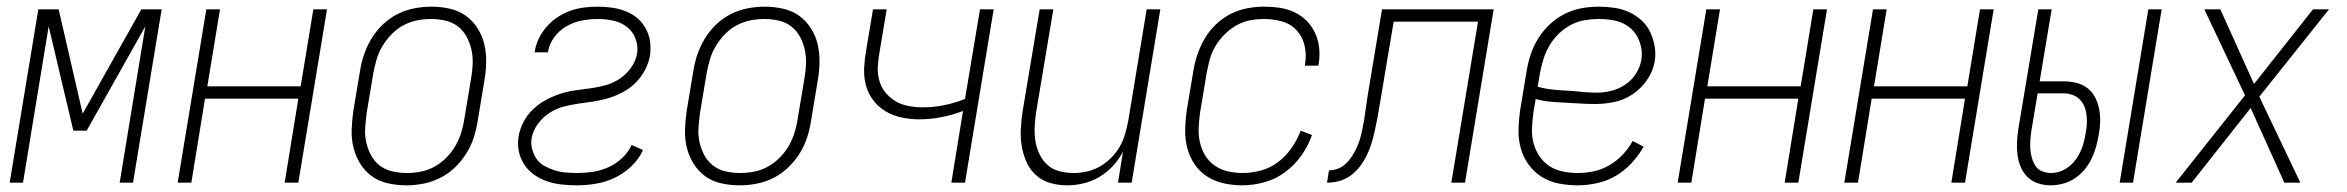

<svg xmlns="http://www.w3.org/2000/svg" viewBox="-20 -548 7040 576"><path d="M9 0 95 -520H156L228 -207L404 -520H465L379 0H339L416 -469L240 -156H200L126 -469L49 0Z M513 0 599 -520H640L602 -289H882L920 -520H961L875 0H834L875 -252H595L554 0Z M1199 8Q1171 8 1144 2Q1117 -4 1096 -19Q1075 -34 1061 -56.5Q1047 -79 1040.5 -105Q1034 -131 1035 -159Q1036 -187 1040 -215L1060 -335Q1064 -361 1072.5 -385.5Q1081 -410 1095 -433Q1109 -456 1129 -475Q1149 -494 1173 -506Q1197 -518 1223 -523Q1249 -528 1274 -528Q1302 -528 1329 -522Q1356 -516 1377 -501Q1398 -486 1412.5 -463.5Q1427 -441 1433 -415Q1439 -389 1438.5 -361Q1438 -333 1433 -305L1413 -185Q1409 -159 1401 -134.5Q1393 -110 1378.5 -87Q1364 -64 1344 -45Q1324 -26 1300 -14Q1276 -2 1250 3Q1224 8 1199 8ZM1201 -29Q1221 -29 1242 -33Q1263 -37 1282.5 -47.5Q1302 -58 1318.5 -74.5Q1335 -91 1346 -110Q1357 -129 1363.5 -149.5Q1370 -170 1373 -191L1393 -311Q1397 -333 1398 -355Q1399 -377 1394.5 -398Q1390 -419 1380 -437.5Q1370 -456 1354 -468.5Q1338 -481 1317 -486Q1296 -491 1273 -491Q1253 -491 1232 -487Q1211 -483 1191 -472.5Q1171 -462 1155 -445.5Q1139 -429 1127.5 -410Q1116 -391 1110 -370.5Q1104 -350 1100 -329L1080 -209Q1077 -187 1075.5 -165Q1074 -143 1078.5 -122Q1083 -101 1093 -82.5Q1103 -64 1119 -51.5Q1135 -39 1156.5 -34Q1178 -29 1201 -29Z M1711 8Q1688 8 1665 5.5Q1642 3 1621.5 -4Q1601 -11 1583 -23.5Q1565 -36 1553 -54Q1541 -72 1536.5 -94Q1532 -116 1536 -140Q1540 -162 1551 -183Q1562 -204 1579.5 -220.5Q1597 -237 1618.5 -248.5Q1640 -260 1662 -267Q1684 -274 1706 -277Q1728 -280 1750.5 -283Q1773 -286 1795.5 -292Q1818 -298 1838 -311Q1858 -324 1872.5 -344Q1887 -364 1891 -386Q1895 -410 1886.5 -432Q1878 -454 1860.5 -467.5Q1843 -481 1820 -486Q1797 -491 1773 -491Q1750 -491 1726 -486.5Q1702 -482 1680 -469.5Q1658 -457 1642.5 -436Q1627 -415 1624 -392L1623 -391H1583L1584 -392Q1587 -413 1596.5 -432.5Q1606 -452 1620.5 -468.5Q1635 -485 1653.5 -497Q1672 -509 1692 -516Q1712 -523 1732.5 -525.5Q1753 -528 1773 -528Q1795 -528 1816 -525Q1837 -522 1856.5 -514.5Q1876 -507 1891.5 -494Q1907 -481 1917 -463Q1927 -445 1930 -424Q1933 -403 1930 -381Q1926 -359 1915 -338Q1904 -317 1887 -300Q1870 -283 1848.5 -271.5Q1827 -260 1805 -253.5Q1783 -247 1760 -243.5Q1737 -240 1715 -237Q1693 -234 1670.5 -228Q1648 -222 1628 -209Q1608 -196 1593.5 -176Q1579 -156 1575 -134Q1572 -117 1576.5 -100.5Q1581 -84 1590 -71Q1599 -58 1613.5 -50Q1628 -42 1644 -37Q1660 -32 1677.5 -30.5Q1695 -29 1712 -29Q1735 -29 1758.5 -32.5Q1782 -36 1804.5 -46Q1827 -56 1846 -73.5Q1865 -91 1875 -113L1909 -98Q1897 -71 1874.5 -49.5Q1852 -28 1825 -15Q1798 -2 1768.5 3Q1739 8 1711 8Z M2199 8Q2171 8 2144 2Q2117 -4 2096 -19Q2075 -34 2061 -56.5Q2047 -79 2040.5 -105Q2034 -131 2035 -159Q2036 -187 2040 -215L2060 -335Q2064 -361 2072.5 -385.5Q2081 -410 2095 -433Q2109 -456 2129 -475Q2149 -494 2173 -506Q2197 -518 2223 -523Q2249 -528 2274 -528Q2302 -528 2329 -522Q2356 -516 2377 -501Q2398 -486 2412.5 -463.5Q2427 -441 2433 -415Q2439 -389 2438.5 -361Q2438 -333 2433 -305L2413 -185Q2409 -159 2401 -134.5Q2393 -110 2378.5 -87Q2364 -64 2344 -45Q2324 -26 2300 -14Q2276 -2 2250 3Q2224 8 2199 8ZM2201 -29Q2221 -29 2242 -33Q2263 -37 2282.5 -47.5Q2302 -58 2318.5 -74.5Q2335 -91 2346 -110Q2357 -129 2363.5 -149.5Q2370 -170 2373 -191L2393 -311Q2397 -333 2398 -355Q2399 -377 2394.5 -398Q2390 -419 2380 -437.5Q2370 -456 2354 -468.5Q2338 -481 2317 -486Q2296 -491 2273 -491Q2253 -491 2232 -487Q2211 -483 2191 -472.5Q2171 -462 2155 -445.5Q2139 -429 2127.5 -410Q2116 -391 2110 -370.5Q2104 -350 2100 -329L2080 -209Q2077 -187 2075.5 -165Q2074 -143 2078.5 -122Q2083 -101 2093 -82.5Q2103 -64 2119 -51.5Q2135 -39 2156.5 -34Q2178 -29 2201 -29Z M2834 0 2869 -215Q2837 -203 2804 -196.5Q2771 -190 2738 -190Q2711 -190 2685 -195.5Q2659 -201 2637 -214Q2615 -227 2599.5 -247.5Q2584 -268 2577.5 -293Q2571 -318 2572.5 -345.5Q2574 -373 2579 -400L2599 -520H2640L2619 -394Q2615 -372 2613.5 -350Q2612 -328 2617.5 -307.5Q2623 -287 2636 -271Q2649 -255 2666.5 -244.5Q2684 -234 2705.5 -230Q2727 -226 2749 -226Q2781 -226 2812.5 -232.5Q2844 -239 2875 -251L2920 -520H2961L2875 0Z M3181 8Q3155 8 3130.5 1Q3106 -6 3087.5 -23Q3069 -40 3059 -63Q3049 -86 3045 -111Q3041 -136 3042.5 -162.5Q3044 -189 3048 -215L3099 -520H3140L3088 -209Q3085 -188 3084 -166Q3083 -144 3086.5 -123.5Q3090 -103 3099 -84.5Q3108 -66 3122.5 -53Q3137 -40 3158 -34.5Q3179 -29 3201 -29Q3221 -29 3241 -33.5Q3261 -38 3279.5 -48.5Q3298 -59 3313.5 -74.5Q3329 -90 3339.5 -108.5Q3350 -127 3355.5 -147Q3361 -167 3365 -187L3420 -520H3461L3375 0H3334L3349 -93Q3337 -70 3319 -50.5Q3301 -31 3278.5 -17.5Q3256 -4 3231 2Q3206 8 3181 8Z M3707 8Q3679 8 3651.5 2Q3624 -4 3601.5 -18.5Q3579 -33 3564 -55Q3549 -77 3542 -103.5Q3535 -130 3535.5 -158.5Q3536 -187 3540 -215L3560 -335Q3564 -360 3572.5 -385Q3581 -410 3594.5 -433Q3608 -456 3628 -475Q3648 -494 3671.5 -506Q3695 -518 3721 -523Q3747 -528 3771 -528Q3796 -528 3819.5 -524.5Q3843 -521 3864 -511Q3885 -501 3900.5 -485Q3916 -469 3925.5 -448.5Q3935 -428 3937.5 -404Q3940 -380 3936 -356L3935 -351H3895V-355Q3900 -383 3894 -410Q3888 -437 3870.5 -456.5Q3853 -476 3826.5 -483.5Q3800 -491 3772 -491Q3751 -491 3730 -487Q3709 -483 3689.5 -472Q3670 -461 3654 -445Q3638 -429 3626.5 -410Q3615 -391 3609.5 -370.5Q3604 -350 3600 -329L3580 -209Q3577 -187 3576 -164Q3575 -141 3580 -120Q3585 -99 3596 -81Q3607 -63 3624.5 -51Q3642 -39 3663.5 -34Q3685 -29 3708 -29Q3735 -29 3763 -36.5Q3791 -44 3814.5 -62Q3838 -80 3855 -104.5Q3872 -129 3882 -156L3916 -143Q3905 -111 3884.5 -82Q3864 -53 3836 -32Q3808 -11 3774 -1.5Q3740 8 3707 8Z M3961 0 3967 -37Q3979 -37 3991 -41Q4003 -45 4013 -53Q4023 -61 4030.5 -71.5Q4038 -82 4044 -93Q4050 -104 4054.5 -115.5Q4059 -127 4062 -138.5Q4065 -150 4067.5 -162Q4070 -174 4072 -186Q4075 -205 4077.5 -223.5Q4080 -242 4083 -261L4126 -520H4461L4375 0H4334L4414 -483H4161L4118 -227Q4115 -209 4111.5 -190.5Q4108 -172 4104 -154Q4100 -136 4094.5 -118Q4089 -100 4080.5 -82.5Q4072 -65 4060 -49Q4048 -33 4032 -21.5Q4016 -10 3998 -5Q3980 0 3961 0Z M4713 8Q4684 8 4656 2.5Q4628 -3 4605 -17.5Q4582 -32 4566 -54Q4550 -76 4542.5 -102.5Q4535 -129 4535.5 -157.5Q4536 -186 4540 -215L4560 -335Q4564 -361 4572.5 -386Q4581 -411 4595.5 -434Q4610 -457 4630.5 -476Q4651 -495 4675.5 -507Q4700 -519 4725.5 -523.5Q4751 -528 4777 -528Q4800 -528 4823.5 -524.5Q4847 -521 4867.5 -511.5Q4888 -502 4904.5 -487Q4921 -472 4930.5 -452Q4940 -432 4944 -409Q4948 -386 4944 -363Q4939 -334 4921 -308Q4903 -282 4877.5 -265Q4852 -248 4823 -242Q4794 -236 4765 -236Q4742 -236 4719.5 -237.5Q4697 -239 4675 -240Q4653 -241 4630.5 -243Q4608 -245 4587 -251L4580 -209Q4577 -186 4576 -163Q4575 -140 4580.5 -119Q4586 -98 4598 -80Q4610 -62 4628 -50Q4646 -38 4668.5 -33.5Q4691 -29 4714 -29Q4737 -29 4761 -34Q4785 -39 4807.5 -52Q4830 -65 4848 -84Q4866 -103 4878 -125L4911 -108Q4896 -82 4875 -59Q4854 -36 4827.5 -20.5Q4801 -5 4771 1.5Q4741 8 4713 8ZM4770 -270Q4792 -270 4814 -275.5Q4836 -281 4855.5 -294Q4875 -307 4887.5 -326.5Q4900 -346 4904 -368Q4907 -386 4904 -403Q4901 -420 4893.5 -435Q4886 -450 4873.5 -461.5Q4861 -473 4845.5 -479.5Q4830 -486 4812.5 -488.5Q4795 -491 4777 -491Q4756 -491 4734.5 -487.5Q4713 -484 4693 -473.5Q4673 -463 4656.5 -447Q4640 -431 4628.5 -411.5Q4617 -392 4610.5 -371Q4604 -350 4600 -329L4593 -288Q4613 -282 4636 -279.5Q4659 -277 4681 -276Q4703 -275 4725 -272.5Q4747 -270 4770 -270Z M5013 0 5099 -520H5140L5102 -289H5382L5420 -520H5461L5375 0H5334L5375 -252H5095L5054 0Z M5513 0 5599 -520H5640L5602 -289H5882L5920 -520H5961L5875 0H5834L5875 -252H5595L5554 0Z M6339 0 6425 -520H6465L6379 0ZM6132 8Q6112 8 6094 2Q6076 -4 6063 -16.5Q6050 -29 6042.5 -46.5Q6035 -64 6032.5 -83Q6030 -102 6031 -121.5Q6032 -141 6035 -161L6095 -520H6135L6099 -304H6171Q6190 -304 6209 -299.5Q6228 -295 6242.5 -283.5Q6257 -272 6265.5 -255.5Q6274 -239 6277.5 -220.5Q6281 -202 6280.5 -182.5Q6280 -163 6276 -143Q6273 -125 6268 -107Q6263 -89 6254.5 -71.5Q6246 -54 6233.5 -39Q6221 -24 6204.5 -13Q6188 -2 6169 3Q6150 8 6132 8ZM6134 -29Q6155 -29 6174.5 -40Q6194 -51 6207 -69Q6220 -87 6227 -107.5Q6234 -128 6237 -149Q6240 -163 6240.5 -176.5Q6241 -190 6239.5 -203.5Q6238 -217 6233 -229Q6228 -241 6219 -250Q6210 -259 6197 -263.5Q6184 -268 6171 -268H6093L6074 -155Q6072 -141 6071 -127Q6070 -113 6071 -99.5Q6072 -86 6076 -73Q6080 -60 6087 -49.5Q6094 -39 6107 -34Q6120 -29 6134 -29Z M6507 0 6715 -262 6593 -520H6641L6742 -296L6919 -520H6967L6758 -258L6881 0H6833L6732 -224L6555 0Z"/></svg>

Font: Iosevka SS18 Extralight
Style: Italic
Weight: 200
Italic angle: -9°
Monospace: yes
Designer: Belleve Invis
Foundry: Belleve Invis
Version: Version 25.1.1; ttfautohint (v1.8.4)